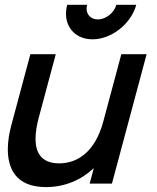

<svg xmlns="http://www.w3.org/2000/svg" viewBox="-20 -766 655 801"><path d="M365.8 -602C445.3 -602 527.1 -666.5 548.4 -746H465.4C456.4 -712.5 422 -685 388 -685C359.9 -685 341.2 -704.3 341.2 -730.4C341.2 -735.4 341.9 -740.6 343.4 -746H260.4C256.9 -733.1 255.3 -720.6 255.3 -708.7C255.3 -647.2 299.2 -602 365.8 -602ZM486.2 -540 410.9 -259C376.6 -131 302.1 -84.5 227.1 -84.5C150.8 -84.5 128.2 -131.2 128.2 -187.2C128.2 -215.5 134 -246.3 141.5 -274.5L212.7 -540H106.7L26.3 -240C19.3 -213.7 12.6 -178.8 12.6 -143.3C12.6 -65.8 44.1 14.5 171.6 14.5C250.1 14.5 318.5 -15 371.3 -64.5L354 0H447L591.7 -540Z"/></svg>

Font: Manrope
Style: SemiBoldItalic
Weight: 600
Italic angle: -15°
Designer: Mikhail Sharanda
Foundry: Mikhail Sharanda
Version: Version 4.502;hotconv 1.0.109;makeotfexe 2.5.65596